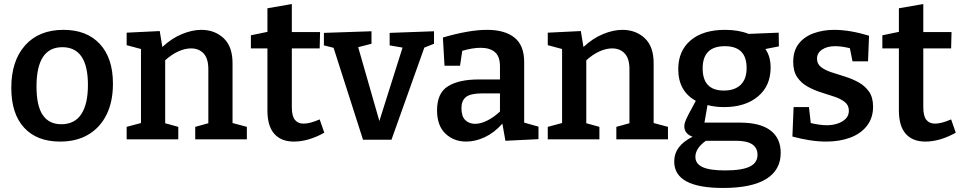

<svg xmlns="http://www.w3.org/2000/svg" viewBox="-20 -691 4771 952"><path d="M295 -543Q410 -543 475 -473Q540 -403 540 -276Q540 -187 508.5 -123Q477 -59 418.5 -24Q360 11 278 11Q163 11 99.5 -58Q36 -127 36 -256Q36 -389 104.5 -466Q173 -543 295 -543ZM289 -457Q161 -457 161 -262Q161 -166 192 -120.5Q223 -75 284 -75Q350 -75 383 -125Q416 -175 416 -270Q416 -457 289 -457Z M608 0V-62L679 -81V-448L608 -467V-529L772 -537L785 -458Q831 -501 882 -522Q933 -543 978 -543Q1045 -543 1089.5 -501Q1134 -459 1133 -374V-81L1204 -62V0H948V-62L1013 -80V-348Q1013 -401 989.5 -426Q966 -451 927 -451Q898 -451 865 -436.5Q832 -422 799 -392V-80L864 -62V0Z M1437 11Q1374 11 1340 -27.5Q1306 -66 1306 -143V-451H1224V-516L1306 -533V-650L1427 -671V-532H1567L1565 -451H1427V-159Q1427 -116 1442 -97Q1457 -78 1485 -78Q1517 -78 1565 -99L1588 -33Q1509 11 1437 11Z M1912 -528 2132 -536V-474L2084 -455L1921 2H1780L1634 -454L1586 -466V-528L1822 -536V-474L1756 -457L1861 -91L1976 -455L1912 -466Z M2486 7 2471 -78Q2431 -33 2384 -11Q2337 11 2292 11Q2230 11 2188.5 -28.5Q2147 -68 2147 -144Q2147 -230 2201.5 -263.5Q2256 -297 2353 -297H2459V-362Q2459 -411 2434 -432.5Q2409 -454 2363 -454Q2323 -454 2272 -439L2261 -365H2184L2176 -505Q2306 -543 2395 -543Q2483 -543 2531 -504.5Q2579 -466 2579 -384V-83L2650 -63V-1ZM2268 -155Q2268 -114 2287 -95.5Q2306 -77 2336 -77Q2363 -77 2395.5 -93Q2428 -109 2459 -138V-228H2372Q2313 -228 2290.5 -210Q2268 -192 2268 -155Z M2696 0V-62L2767 -81V-448L2696 -467V-529L2860 -537L2873 -458Q2919 -501 2970 -522Q3021 -543 3066 -543Q3133 -543 3177.5 -501Q3222 -459 3221 -374V-81L3292 -62V0H3036V-62L3101 -80V-348Q3101 -401 3077.5 -426Q3054 -451 3015 -451Q2986 -451 2953 -436.5Q2920 -422 2887 -392V-80L2952 -62V0Z M3565 241Q3323 241 3323 110Q3323 32 3414 -13Q3373 -28 3373 -65Q3373 -75 3377.5 -88Q3382 -101 3394.5 -125Q3407 -149 3430 -191Q3343 -239 3343 -348Q3343 -439 3404.5 -491Q3466 -543 3575 -543Q3642 -543 3692 -523L3841 -529L3842 -461L3775 -448Q3801 -411 3801 -356Q3801 -265 3738 -212.5Q3675 -160 3570 -160Q3527 -160 3488 -170L3473 -83H3649Q3749 -83 3800 -44.5Q3851 -6 3851 67Q3851 152 3779 196.5Q3707 241 3565 241ZM3569 -242Q3623 -242 3652.5 -270.5Q3682 -299 3682 -354Q3682 -462 3574 -462Q3464 -462 3464 -352Q3464 -242 3569 -242ZM3575 154Q3659 154 3697.5 135Q3736 116 3736 77Q3736 7 3630 7H3480Q3428 44 3428 87Q3428 121 3463.5 137.5Q3499 154 3575 154Z M4031 -400Q4031 -374 4051 -358.5Q4071 -343 4103 -332.5Q4135 -322 4170.5 -311Q4206 -300 4237.5 -282.5Q4269 -265 4289 -236.5Q4309 -208 4309 -162Q4309 -106 4278.5 -67Q4248 -28 4195.5 -8.5Q4143 11 4077 11Q4038 11 3995.5 4.5Q3953 -2 3909 -14L3915 -160H3991L4000 -81Q4020 -76 4041.5 -73Q4063 -70 4080 -70Q4107 -70 4132 -78Q4157 -86 4173 -102Q4189 -118 4189 -142Q4189 -169 4169 -185Q4149 -201 4117.5 -211.5Q4086 -222 4051 -233Q4016 -244 3984.5 -261.5Q3953 -279 3933 -308Q3913 -337 3913 -384Q3913 -440 3941 -475Q3969 -510 4015.5 -526.5Q4062 -543 4116 -543Q4193 -543 4289 -514L4284 -387H4207L4194 -452Q4153 -462 4121 -462Q4081 -462 4056 -445Q4031 -428 4031 -400Z M4568 11Q4505 11 4471 -27.5Q4437 -66 4437 -143V-451H4355V-516L4437 -533V-650L4558 -671V-532H4698L4696 -451H4558V-159Q4558 -116 4573 -97Q4588 -78 4616 -78Q4648 -78 4696 -99L4719 -33Q4640 11 4568 11Z"/></svg>

Font: Bitter SemiBold
Style: Regular
Weight: 600
Designer: Sol Matas, and Bitter project Authors
Foundry: Sol Matas
Version: Version 2.001